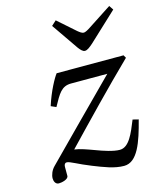

<svg xmlns="http://www.w3.org/2000/svg" viewBox="-112 -810 743 901"><g transform="rotate(-15 259.5 -359.5)"><path d="M222 -710 311 -581C320 -569 330 -557 341 -557C353 -557 366 -568 381 -581L519 -710L505 -731L390 -656C378 -648 365 -641 358 -641C349 -641 340 -648 330 -656L245 -731ZM39 -18C39 -5 45 12 62 12C76 12 109 5 109 -12V-56C109 -67 114 -74 122 -74C138 -74 173 -51 232 -28C285 -7 332 12 379 12C444 12 474 -76 501 -181L473 -188C448 -126 424 -66 379 -66C348 -66 303 -81 266 -95C233 -107 198 -120 172 -123C283 -239 397 -358 518 -476L510 -490H185C171 -472 140 -417 118 -348L143 -337C175 -395 191 -426 238 -426H414C287 -298 171 -182 63 -72C47 -56 39 -34 39 -18Z"/></g></svg>

Font: Heuristica
Style: Italic
Weight: 400
Italic angle: -13°
Version: Version 1.0.1